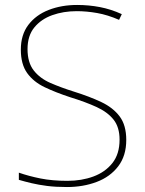

<svg xmlns="http://www.w3.org/2000/svg" viewBox="-20 -744 583 774"><path d="M250 10Q204 10 169.5 5.5Q135 1 107.5 -5.5Q80 -12 56 -19V-48Q96 -34 143.5 -24.5Q191 -15 252 -15Q309 -15 356.5 -32.5Q404 -50 433 -86.5Q462 -123 462 -181Q462 -231 438 -261.5Q414 -292 369.5 -312.5Q325 -333 263 -352Q205 -371 160 -392.5Q115 -414 89.5 -449.5Q64 -485 64 -544Q64 -604 94.5 -644Q125 -684 176.5 -704Q228 -724 291 -724Q338 -724 382.5 -715.5Q427 -707 471 -687L460 -664Q414 -684 371.5 -691.5Q329 -699 289 -699Q236 -699 191 -683Q146 -667 118.5 -633.5Q91 -600 91 -546Q91 -492 116 -460Q141 -428 183.5 -409.5Q226 -391 277 -375Q341 -355 388.5 -332.5Q436 -310 462.5 -274.5Q489 -239 489 -180Q489 -116 456.5 -73.5Q424 -31 369.5 -10.5Q315 10 250 10Z"/></svg>

Font: Noto Sans Symbols Thin
Style: Regular
Weight: 250
Version: Version 2.002